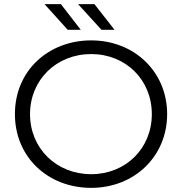

<svg xmlns="http://www.w3.org/2000/svg" viewBox="-20 -901 879 927"><path d="M52 -350C52 -142 212 6 420 6C629 6 787 -146 787 -350C787 -554 629 -706 420 -706C216 -706 52 -562 52 -350ZM420 -640C587 -640 713 -516 713 -350C713 -184 587 -60 420 -60C253 -60 125 -184 125 -350C125 -516 253 -640 420 -640ZM357 -881 470 -757H533L436 -881ZM307 -757H370L274 -881H195Z"/></svg>

Font: Malon Grotesk
Style: Regular
Weight: 400
Designer: Julieta Ulanovsky
Foundry: Julieta Ulanovsky
Version: Version 7.200